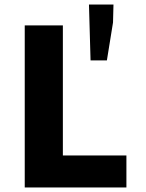

<svg xmlns="http://www.w3.org/2000/svg" viewBox="-20 -826 644 846"><path d="M89 -714H257V-141H537V0H89ZM372 -806H480L478 -727L451 -560H379Z"/></svg>

Font: Nebula Sans Bold
Style: Regular
Weight: 700
Designer: Paul D. Hunt for Adobe (as Source Sans)
Foundry: Nebula Entertainment & Broadcasting LLC
Version: Version 1.010